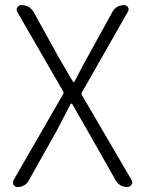

<svg xmlns="http://www.w3.org/2000/svg" viewBox="-20 -749 580 769"><path d="M49.8 0Q40 0 34.2 -8.8Q32.2 -13.7 32.2 -18.1Q32.2 -22.5 34.2 -27.3L232.4 -371.1Q236.3 -377 232.4 -383.8L49.8 -700.2Q43.9 -710 49.3 -719.2Q54.7 -728.5 66.4 -728.5Q98.6 -728.5 115.2 -700.2L213.9 -521.5Q223.6 -504.9 242.2 -472.7Q260.7 -440.4 272.5 -421.9Q273.4 -419.9 275.4 -419.9Q277.3 -419.9 278.3 -421.9Q287.1 -438.5 303.7 -470.7Q320.3 -502.9 331.1 -521.5L430.7 -702.1Q446.3 -728.5 476.6 -728.5Q487.3 -728.5 492.7 -719.7Q498 -710.9 492.2 -702.1L308.6 -379.9Q304.7 -374 308.6 -367.2L506.8 -28.3Q509.8 -23.4 509.8 -18.6Q509.8 -13.7 506.8 -9.8Q501 0 490.2 0Q458 0 442.4 -28.3L335 -217.8Q290 -296.9 269.5 -332Q267.6 -334 265.6 -334Q263.7 -334 262.7 -332Q212.9 -237.3 203.1 -217.8L95.7 -27.3Q81.1 0 49.8 0Z"/></svg>

Font: irohamaru Light
Style: Regular
Weight: 200
Designer: [Source Han Sans]
Ryoko NISHIZUKA  (kana & ideographs); Paul D. Hunt (Latin, Greek & Cyrillic); Wenlong ZHANG  (bopomofo
Version: Version 1.01